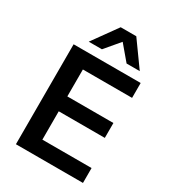

<svg xmlns="http://www.w3.org/2000/svg" viewBox="-221 -1056 1052 1173"><g transform="rotate(30 305.0 -469.5)"><path d="M81 0V-705H554V-600H207V-410H532V-305H207V-105H554V0ZM153 -765 278 -939H388L513 -765H420L333 -868L246 -765Z"/></g></svg>

Font: Nunito Sans 11pt
Style: Bold
Weight: 700
Version: Version 3.101;gftools[0.9.27]